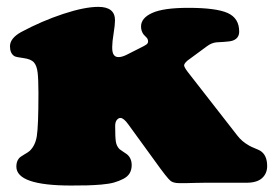

<svg xmlns="http://www.w3.org/2000/svg" viewBox="-20 -541 817 573"><path d="M94.7 -260.7V-265.6Q94.7 -303.7 92.3 -324.5Q89.8 -345.2 81.1 -355Q72.3 -364.7 49.8 -367.7Q27.3 -370.6 22.9 -373.5Q9.8 -381.8 9.8 -402.8Q9.8 -426.8 43 -445.3Q105 -478.5 168.7 -499.5Q232.4 -520.5 273.4 -520.5Q323.2 -520.5 323.2 -480.5Q323.2 -466.8 319.1 -441.4Q314.9 -416 314.9 -401.9V-397.9Q314.9 -370.6 333.5 -370.6Q343.8 -370.6 356.9 -377L397.5 -397.5Q412.6 -404.8 417.2 -408.4Q421.9 -412.1 421.9 -417Q421.9 -423.8 418 -428.2Q417 -429.7 413.3 -433.1Q409.7 -436.5 408.2 -438.5Q400.9 -448.7 400.9 -461.9Q400.9 -487.3 434.3 -502.4Q467.8 -517.6 542 -517.6Q625 -517.6 659.4 -502.2Q693.8 -486.8 693.8 -446.8Q693.8 -426.8 674.8 -419.9Q666.5 -417 648.2 -416Q629.9 -415 625 -414.6Q610.4 -412.6 598.1 -403.3L539.1 -359.9Q529.3 -351.1 529.5 -345.7Q529.8 -340.3 540 -326.7L688.5 -136.2Q701.7 -118.7 723.6 -106.4Q729.5 -103 740.7 -98.4Q752 -93.8 756.3 -91.3Q777.3 -78.6 777.3 -45.4Q777.3 -23.4 762.2 -9.5Q747.1 4.4 715.3 4.4H590.3Q576.7 4.4 559.8 4.9Q543 5.4 533.9 5.6Q524.9 5.9 515.1 5.6Q505.4 5.4 499.3 3.7Q493.2 2 489.3 -1Q479.5 -8.3 441.9 -61L362.8 -169.9Q349.1 -189 339.4 -189Q333.5 -189 328.6 -182.9Q323.7 -176.8 323.7 -165Q323.7 -131.8 325.7 -118.7Q327.6 -105 336.9 -95.7Q340.3 -92.8 348.1 -87.9Q356 -83 358.9 -80.6Q373 -68.8 373 -48.3Q373 -34.2 366.9 -23.9Q360.8 -13.7 347.9 -7.1Q335 -0.5 320.3 3.7Q305.7 7.8 282.7 9.8Q259.8 11.7 240.2 12.2Q220.7 12.7 191.9 12.7Q28.8 12.7 28.8 -43.9Q28.8 -59.1 36.6 -68.4Q40 -72.8 52.2 -79.8Q64.5 -86.9 68.8 -90.8Q85.4 -106.9 89.8 -134.3Q94.7 -165 94.7 -260.7Z"/></svg>

Font: Cooper* Black
Style: Regular
Weight: 900
Designer: Owen Earl
Foundry: indestructible type*
Version: Version 0.001